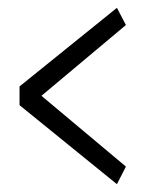

<svg xmlns="http://www.w3.org/2000/svg" viewBox="-20 -490 362 491"><path d="M302 -64 86 -245 302 -426 279 -470 30 -269V-221L279 -19Z"/></svg>

Font: Catamaran Light
Style: Regular
Weight: 300
Designer: Pria Ravichandran
Version: Version 2.000